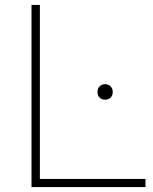

<svg xmlns="http://www.w3.org/2000/svg" viewBox="-20 -760 622 780"><path d="M108 0V-740H142V-33H571V0ZM407 -355Q393.5 -355 384.8 -363.5Q376 -372 376 -386Q376 -400.5 384.8 -409.2Q393.5 -418 407 -418Q420.5 -418 429.2 -409.2Q438 -400.5 438 -386Q438 -372 429.2 -363.5Q420.5 -355 407 -355Z"/></svg>

Font: Encode Sans SC Expanded Thin
Style: Regular
Weight: 250
Width: 7
Designer: Multiple Designers
Foundry: Impallari Type
Version: Version 3.002